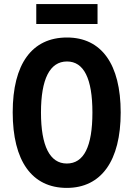

<svg xmlns="http://www.w3.org/2000/svg" viewBox="-20 -907 651 937"><path d="M157 -790H456V-887H157ZM306 10C474 10 569 -122 569 -358C569 -594 475 -724 307 -724C136 -724 42 -595 42 -359C42 -121 136 10 306 10ZM306 -109C223 -109 180 -195 180 -358C180 -521 223 -607 307 -607C389 -607 431 -524 431 -358C431 -191 389 -109 306 -109Z"/></svg>

Font: Kathrein 77 Bold Condensed
Style: Regular
Weight: 700
Width: 3
Designer: Lazydogs Typefoundry, based on Open Sans by Ascender Corporation
Foundry: Lazydogs Typefoundry
Version: Version 1.003;PS 001.003;hotconv 1.0.88;makeotf.lib2.5.64775